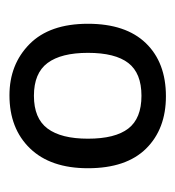

<svg xmlns="http://www.w3.org/2000/svg" viewBox="-2 -760 379 416"><g transform="rotate(90 188.0 -552.5)"><path d="M345 -553Q345 -472 302 -427.5Q259 -383 187 -383Q120 -383 76 -426.5Q32 -470 32 -553Q32 -635 74 -678.5Q116 -722 189 -722Q260 -722 302.5 -679Q345 -636 345 -553ZM95 -553Q95 -495 117 -465.5Q139 -436 188 -436Q237 -436 259 -465.5Q281 -495 281 -553Q281 -612 259 -640.5Q237 -669 188 -669Q139 -669 117 -640.5Q95 -612 95 -553Z"/></g></svg>

Font: Noto Sans Chakma
Style: Regular
Weight: 400
Designer: Zachary Quinn Scheuren - Monotype Design Team
Foundry: Monotype Imaging Inc.
Version: Version 2.003; ttfautohint (v1.8.4.7-5d5b)